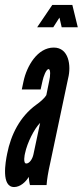

<svg xmlns="http://www.w3.org/2000/svg" viewBox="-35 -747 334 775"><path d="M176 -727 115 -637H180L205 -676L214 -637H279L257 -727ZM152 -363C146 -352 127 -335 111 -324C45 -276 9 -203 -6 -127C-13 -93 -31 8 22 8C46 8 69 -12 81 -33C81 -27 84 -5 86 0H153C155 -24 158 -46 169 -95L240 -431C253 -482 243 -555 182 -555C116 -555 73 -480 60 -419L53 -386H129L137 -422C140 -436 151 -468 161 -468C170 -468 168 -439 164 -422ZM100 -124C96 -105 84 -87 71 -87C57 -87 65 -125 66 -128C75 -172 104 -228 127 -251Z"/></svg>

Font: League Gothic Condensed Italic
Style: Regular
Weight: 400
Width: 3
Designer: Tyler Finck
Foundry: The League of Moveable Type
Version: Version 1.001;PS 001.001;hotconv 1.0.56;makeotf.lib2.0.21325